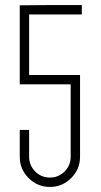

<svg xmlns="http://www.w3.org/2000/svg" viewBox="-20 -737 398 758"><path d="M177 -717H303V-680Q303 -680 177 -680H95V-441H149H283H296V-433V-413V-404V-118Q296 -69 261 -34Q226 1 177 1Q128 1 93 -34Q58 -69 58 -118V-224H95V-118Q95 -84 119 -60Q143 -36 177 -36Q211 -36 235 -60Q259 -84 259 -118V-340V-341V-404H205H95H81H58V-441V-597V-716Q80 -716 114 -716.5Q148 -717 177 -717Z"/></svg>

Font: Aaram
Style: Regular
Weight: 400
Designer: Tharique Azeez
Foundry: Tharique Azeez
Version: Version 1.7